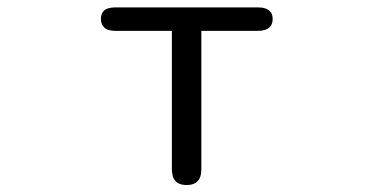

<svg xmlns="http://www.w3.org/2000/svg" viewBox="-20 -499 1040 534"><path d="M537.1 -7.8Q540 -16.6 540 -28.3V-413.1H696.3Q719.7 -413.1 730.5 -423.8Q738.3 -431.6 738.3 -446.3Q738.3 -460.9 730.5 -467.8Q720.7 -478.5 696.3 -478.5H301.8Q278.3 -478.5 268.6 -468.8Q260.7 -460.9 260.7 -446.3Q260.7 -431.6 269.5 -422.9Q279.3 -413.1 301.8 -413.1H458V-28.3Q458 -22.5 459 -17.6Q460 -12.7 460.9 -7.8Q468.8 15.6 499 15.6Q529.3 15.6 537.1 -7.8Z"/></svg>

Font: FakePearl
Style: Light
Weight: 350
Version: Version 1.2